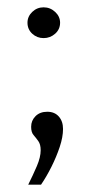

<svg xmlns="http://www.w3.org/2000/svg" viewBox="-20 -377 243 524"><path d="M57 127Q70 101 80.5 76.5Q91 52 91 33Q91 17 84.5 8Q78 -1 71.5 -8.5Q65 -16 65 -31Q65 -48 77 -60Q89 -72 109 -72Q129 -72 140.5 -59Q152 -46 152 -25Q152 -3 143 24Q134 51 120.5 78Q107 105 92 127ZM99 -273Q81 -273 68 -285Q55 -297 55 -315Q55 -332 68 -344.5Q81 -357 99 -357Q117 -357 130.5 -344.5Q144 -332 144 -315Q144 -297 130.5 -285Q117 -273 99 -273Z"/></svg>

Font: Alumni Sans Thin Medium
Style: Regular
Weight: 500
Version: Version 1.018